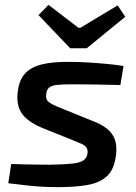

<svg xmlns="http://www.w3.org/2000/svg" viewBox="-20 -757 558 788"><path d="M268 -503Q304 -503 344 -500.5Q384 -498 421 -494.5Q458 -491 487 -486L474 -408Q427 -409 380 -410Q333 -411 282 -411Q242 -411 218.5 -409Q195 -407 183.5 -399Q172 -391 170 -373Q166 -349 180.5 -338Q195 -327 226 -315L354 -263Q393 -249 417 -230.5Q441 -212 451 -185.5Q461 -159 456 -120Q449 -62 419.5 -34.5Q390 -7 340 2Q290 11 220 11Q178 11 147 9Q116 7 85.5 3.5Q55 0 14 -5L26 -84Q47 -83 74 -82.5Q101 -82 130.5 -81.5Q160 -81 186 -81Q245 -82 276.5 -85.5Q308 -89 322 -98.5Q336 -108 339 -126Q341 -142 335 -151Q329 -160 315 -166.5Q301 -173 278 -182L151 -233Q114 -249 90 -269Q66 -289 57 -317Q48 -345 53 -382Q59 -429 83 -455.5Q107 -482 153 -493Q199 -504 268 -503ZM463 -735 494 -688 336 -559H268L138 -695L179 -737L302 -643H310Z"/></svg>

Font: Exo 2 SemiBold
Style: Italic
Weight: 600
Italic angle: -8°
Designer: Natanael Gama
Foundry: Natanael Gama
Version: Version 2.010